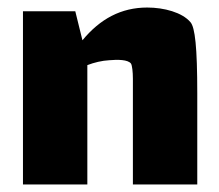

<svg xmlns="http://www.w3.org/2000/svg" viewBox="-20 -490 582 510"><path d="M486 -431C464 -457 416 -470 371 -470C302 -470 246 -440 199 -383L180 -460H41V0H212V-317C230 -324 251 -329 270 -330C292 -332 320 -332 328 -321C331 -316 333 -299 333 -281V-240V0H504V-242C504 -365 498 -417 486 -431Z"/></svg>

Font: FilmFarsi_V5 Display
Style: Regular
Weight: 400
Designer: Borna Izadpanah
Foundry: Borna Izadpanah
Version: Version 1.000;PS 001.000;hotconv 1.0.88;makeotf.lib2.5.64775